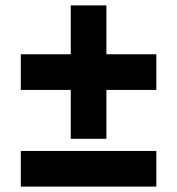

<svg xmlns="http://www.w3.org/2000/svg" viewBox="-20 -691 657 711"><path d="M242 -177V-358H57V-490H242V-671H374V-490H559V-358H374V-177ZM57 0V-132H559V0Z"/></svg>

Font: Archivo SemiCondensed Black
Style: Regular
Weight: 900
Width: 4
Designer: Hector Gatti
Foundry: Omnibus-Type
Version: Version 2.001